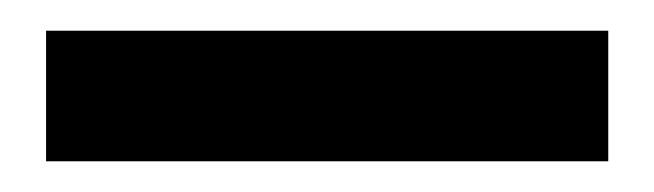

<svg xmlns="http://www.w3.org/2000/svg" viewBox="-20 -740 426 125"><path d="M10 -720V-635H376V-720Z"/></svg>

Font: Poppins Medium
Style: Regular
Weight: 500
Designer: Ninad Kale (Devanagari), Jonny Pinhorn (Latin)
Foundry: Indian Type Foundry
Version: 4.004